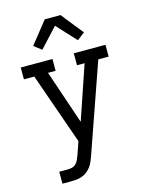

<svg xmlns="http://www.w3.org/2000/svg" viewBox="-141 -847 881 1147"><g transform="rotate(-15 300.0 -273.0)"><path d="M99 215V141H148Q163 141 177 138Q191 135 201.5 125Q212 115 218 101.5Q224 88 229 75L257 -6L195 -182L102 -447H38V-520H234V-447H187L300 -114L413 -446H366V-520H562V-447H498L307 99Q301 116 294 132.5Q287 149 276 163.5Q265 178 250.5 189Q236 200 219 206Q202 212 184 213.5Q166 215 148 215ZM190 -589 143 -625 251 -761H349L376 -726L457 -625L410 -589L300 -708Z"/></g></svg>

Font: Iosevka Plex Etoile
Style: Regular
Weight: 400
Designer: Belleve Invis
Foundry: Belleve Invis
Version: Version 25.1.1; ttfautohint (v1.8.4)